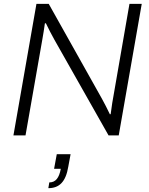

<svg xmlns="http://www.w3.org/2000/svg" viewBox="-20 -706 779 1001"><path d="M50 0H113L201 -502C205 -526 211 -559 214 -584L219 -585C230 -561 253 -518 263 -500L546 0H599L719 -686H655L569 -191C563 -160 561 -135 557 -111L553 -110C542 -134 522 -172 511 -192L234 -686H170ZM232 275C289 275 323 242 336 163L348 98H276L262 174H297C288 222 270 245 237 245Z"/></svg>

Font: Archivo ExtraLight
Style: Italic
Weight: 200
Italic angle: -10°
Designer: Hector Gatti
Foundry: Omnibus-Type
Version: Version 2.001